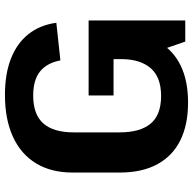

<svg xmlns="http://www.w3.org/2000/svg" viewBox="-22 -728 760 755"><g transform="rotate(-90 357.5 -350.0)"><path d="M332 10Q245 10 183.5 -20.5Q122 -51 89.5 -111Q57 -171 57 -259V-444Q57 -528 93 -587.5Q129 -647 197.5 -678.5Q266 -710 362 -710Q445 -710 505 -686.5Q565 -663 601 -618Q637 -573 646 -508L498 -492Q488 -545 454.5 -572Q421 -599 360 -599Q285 -599 250 -559Q215 -519 215 -440V-259Q215 -178 249.5 -137Q284 -96 358 -96Q431 -96 466.5 -136Q502 -176 503 -249L598 -228Q598 -155 567.5 -101.5Q537 -48 477.5 -19Q418 10 332 10ZM503 -200V-346L552 -283H360V-381H655V-1H572Z"/></g></svg>

Font: Pathway Extreme 28pt
Style: Bold
Weight: 700
Designer: Eduardo Rodriguez Tunni
Foundry: Eduardo Rodriguez Tunni
Version: Version 1.001;gftools[0.9.26]